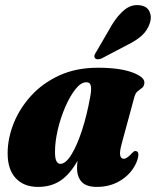

<svg xmlns="http://www.w3.org/2000/svg" viewBox="-20 -724 612 754"><path d="M458 -160Q449 -127 452 -113.8Q455 -100.5 466 -100.5Q479 -100.5 499.5 -124Q506.5 -131 511 -131Q531.5 -131 518 -91.5Q500.5 -46.5 458.2 -18.2Q416 10 361 10Q318.5 10 300.5 -10Q282.5 -30 282.5 -64.5Q282.5 -76.5 284.5 -92.5Q255 -40 218 -15Q181 10 129 10Q74 10 42 -24Q10 -58 10 -122Q10 -179.5 33.2 -238.5Q56.5 -297.5 101.5 -347.2Q146.5 -397 212.5 -427.5Q278.5 -458 364 -458Q450.5 -458 500 -439.5Q549.5 -421 547 -398Q546 -385 538 -379Q530 -373 521 -366Q512 -359 507.5 -342.5ZM196 -127.5Q196 -100.5 202 -90.5Q208 -80.5 216.5 -80.5Q238 -80.5 260.2 -116.5Q282.5 -152.5 302 -212.2Q321.5 -272 334 -342.5Q339.5 -369.5 337 -385.2Q334.5 -401 319 -401Q298 -401 276.5 -374Q255 -347 236.5 -304.5Q218 -262 207 -215Q196 -168 196 -127.5ZM419 -625.5Q442.5 -664 469 -685.5Q495.5 -707 527 -703.5Q557.5 -700.5 567.2 -678.2Q577 -656 568 -632Q558 -603 536 -583.5Q514 -564 480 -547.5L379 -494.5Q371 -491 363.5 -491.2Q356 -491.5 352.5 -496.5Q349 -502.5 352 -509.5Q355 -516.5 360.5 -524.5Z"/></svg>

Font: Fraunces 144pt Soft Black
Style: Italic
Weight: 900
Italic angle: -16°
Version: Version 1.000;[b76b70a41]